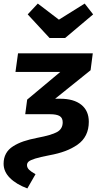

<svg xmlns="http://www.w3.org/2000/svg" viewBox="-40 -826 554 1066"><path d="M430.2 -806.2 477.1 -746.1 321.8 -615.2H234.9L113.8 -746.1L169.9 -806.2L287.1 -716.8ZM111.8 220.2Q50.3 197.3 15.1 162.1Q-20 127 -20 83Q-20 51.3 -6.8 27.1Q6.3 2.9 32.5 -13.7Q58.6 -30.3 90.8 -41.3Q123 -52.2 168 -61Q245.6 -75.7 276.9 -93Q308.1 -110.4 308.1 -147Q308.1 -171.4 291.3 -181.6Q274.4 -191.9 236.8 -191.9H100.1L110.8 -272.9L294.9 -426.8H45.9L60.1 -529.8H475.1L462.9 -436L266.1 -277.8H294.9Q369.6 -277.8 411.4 -244.4Q453.1 -210.9 453.1 -149.9Q453.1 -108.4 437.3 -76.4Q421.4 -44.4 390.6 -22.9Q359.9 -1.5 322 12.7Q284.2 26.9 233.9 36.1Q182.6 45.9 155.5 54.4Q128.4 63 119.1 71Q109.9 79.1 109.9 90.8Q109.9 105 121.6 116.5Q133.3 127.9 157.2 141.1Z"/></svg>

Font: FiraGO SemiBold
Style: Italic
Weight: 600
Italic angle: -8°
Designer: bBox Type GmbH
Foundry: bBox Type GmbH
Version: Version 1.001;PS 001.001;hotconv 1.0.88;makeotf.lib2.5.64775